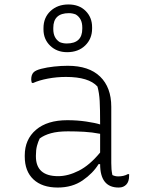

<svg xmlns="http://www.w3.org/2000/svg" viewBox="-20 -831 640 861"><path d="M479 -352V-100Q479 -84 480 -72Q481 -60 484 -46Q496 -40 510 -40Q535 -40 553 -50H559V-43Q559 -16 546 -3Q540 3 532 6.5Q524 10 512 10Q429 10 429 -95H422Q397 -54 350.5 -22Q304 10 239 10Q169 10 130 -26.5Q91 -63 91 -129V-134Q91 -206 141.5 -249Q192 -292 282 -292Q326 -292 366.5 -286Q407 -280 429 -273Q429 -343 427 -378.5Q425 -414 417 -443Q378 -486 276 -486Q234 -486 194.5 -478.5Q155 -471 129 -459H123Q120 -467 120 -475Q120 -496 131 -507Q140 -516 165 -522.5Q190 -529 222 -532.5Q254 -536 284 -536Q379 -536 429 -487.5Q479 -439 479 -352ZM141 -130Q141 -41 241 -41Q285 -41 333.5 -65.5Q382 -90 429 -147V-231Q393 -238 357.5 -240Q322 -242 285 -242Q239 -242 208.5 -233.5Q178 -225 158 -210Q151 -196 146 -177.5Q141 -159 141 -133ZM287 -811Q335 -811 364 -782Q393 -753 393 -709V-703Q393 -657 362 -627Q331 -597 281 -597Q235 -597 205 -626Q175 -655 175 -699V-705Q175 -752 206.5 -781.5Q238 -811 287 -811ZM289 -772Q219 -772 219 -706V-700Q219 -660 248 -642Q263 -636 279 -636Q349 -636 349 -702V-708Q349 -748 320 -766Q305 -772 289 -772Z"/></svg>

Font: Recursive Sn Csl St Lt
Style: Regular
Weight: 300
Version: Version 1.079;hotconv 1.0.112;makeotfexe 2.5.65598; ttfautoh